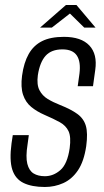

<svg xmlns="http://www.w3.org/2000/svg" viewBox="-20 -739 414 766"><path d="M159 7Q107 7 74 -9Q41 -25 29 -62.5Q17 -100 26 -167L31 -200H95L90 -163Q82 -113 89 -85.5Q96 -58 114 -47Q132 -36 159 -36Q193 -36 221 -60.5Q249 -85 258 -148Q264 -193 253.5 -215.5Q243 -238 218.5 -251.5Q194 -265 157 -281Q127 -294 104.5 -312.5Q82 -331 72 -361Q62 -391 68 -437Q75 -489 94.5 -523.5Q114 -558 148 -575Q182 -592 235 -592Q304 -592 336.5 -557.5Q369 -523 360 -460L351 -395Q336 -395 320.5 -395Q305 -395 290 -395L297 -445Q303 -493 286.5 -517.5Q270 -542 229 -542Q185 -542 162 -516.5Q139 -491 131 -439Q126 -401 137.5 -379Q149 -357 170.5 -344Q192 -331 220 -320Q263 -303 288.5 -284.5Q314 -266 322.5 -237Q331 -208 324 -156Q315 -95 291 -59.5Q267 -24 232.5 -8.5Q198 7 159 7ZM140 -629 243 -719H285L361 -629H316L259 -685L187 -629Z"/></svg>

Font: Alumni Sans
Style: Italic
Weight: 400
Italic angle: -8°
Version: Version 1.016